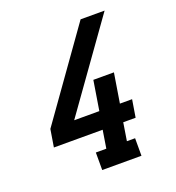

<svg xmlns="http://www.w3.org/2000/svg" viewBox="-133 -841 866 947"><g transform="rotate(-20 300.0 -367.5)"><path d="M242 0V-92H297L312 -186H56L71 -278L396 -735H522L196 -278H328L353 -433H461L436 -278H500L485 -186H420L405 -92H448V0Z"/></g></svg>

Font: Iosevka Curly Slab SmBdEx
Style: Italic
Weight: 600
Width: 7
Italic angle: -9°
Monospace: yes
Designer: Belleve Invis
Foundry: Belleve Invis
Version: Version 11.1.0; ttfautohint (v1.8.3)